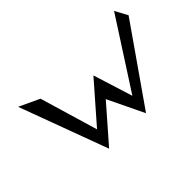

<svg xmlns="http://www.w3.org/2000/svg" viewBox="-78 -687 934 934"><g transform="rotate(-45 389.5 -220.0)"><path d="M451 -300 278 -102 189 -402 84 -451 253 6 412 -176 502 11 779 -386 744 -451 515 -96Z"/></g></svg>

Font: Stormblade
Style: Obl
Weight: 400
Designer: Mew Too
Foundry: Cannot Into Space Fonts
Version: Version 0.77